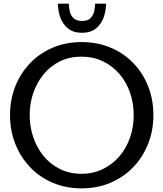

<svg xmlns="http://www.w3.org/2000/svg" viewBox="-20 -1020 897 1054"><path d="M428 14Q342 14 270 -16.5Q198 -47 145.5 -102Q93 -157 64 -230Q35 -303 35 -388Q35 -473 64 -546Q93 -619 145.5 -673.5Q198 -728 270 -758.5Q342 -789 428 -789Q514 -789 586 -759Q658 -729 711 -674.5Q764 -620 793 -547Q822 -474 822 -388Q822 -303 793 -230Q764 -157 711 -102Q658 -47 586 -16.5Q514 14 428 14ZM427 -66Q492 -66 545 -92Q598 -118 636 -162.5Q674 -207 694 -265.5Q714 -324 714 -388Q714 -453 694 -511Q674 -569 636 -613.5Q598 -658 545 -683.5Q492 -709 427 -709Q362 -709 309.5 -683.5Q257 -658 220 -613Q183 -568 163 -510.5Q143 -453 143 -388Q143 -324 163 -265.5Q183 -207 220 -162.5Q257 -118 309.5 -92Q362 -66 427 -66ZM430 -840Q382 -840 353 -864Q324 -888 311 -924.5Q298 -961 298 -1000H358Q358 -980 363 -958Q368 -936 383.5 -920.5Q399 -905 430 -905Q462 -905 477 -920.5Q492 -936 497 -958Q502 -980 502 -1000H562Q562 -961 549 -924.5Q536 -888 507 -864Q478 -840 430 -840Z"/></svg>

Font: Faculty Glyphic
Style: Regular
Weight: 400
Designer: Koto Studio, Dylan Young
Foundry: Koto Studio
Version: Version 1.004; ttfautohint (v1.8.4.7-5d5b)